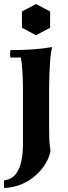

<svg xmlns="http://www.w3.org/2000/svg" viewBox="-26 -709 338 954"><path d="M218 -270V-74Q218 -46 219 -17.5Q220 11 225 40Q221 68 203 99.5Q185 131 155 159Q125 187 84.5 205Q44 223 -5 225Q-8 206 -5 187Q33 182 53 155Q73 128 80.5 89.5Q88 51 88 10V-270Q88 -359 78 -423H26Q22 -442 26 -460Q84 -460 135 -463.5Q186 -467 233 -475Q227 -453 224 -416Q221 -379 219.5 -339.5Q218 -300 218 -270ZM153 -689 223 -652V-571L153 -534L83 -571V-652Z"/></svg>

Font: Poltawski Nowy
Style: Bold
Weight: 700
Designer: Adam Pótawski, Mateusz Machalski, Borys Kosmynka, Ania Wieluska
Foundry: Capitalics.wtf
Version: Version 1.001;gftools[0.9.25]